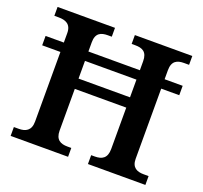

<svg xmlns="http://www.w3.org/2000/svg" viewBox="-123 -856 1056 999"><g transform="rotate(20 404.5 -357.0)"><path d="M32 0H350V-49H328C290 -49 262 -63 262 -113V-344H547V-115C547 -63 519 -49 480 -49H460V0H778V-49H750C714 -49 684 -62 684 -110V-499H784V-551H684V-601C684 -653 713 -665 750 -665H778V-714H460V-665H480C519 -665 547 -653 547 -601V-551H262V-602C262 -653 290 -665 328 -665H350V-714H32V-665H56C94 -665 126 -653 126 -603V-551H25V-499H126V-113C126 -63 96 -49 59 -49H32ZM262 -401V-499H547V-401Z"/></g></svg>

Font: Noto Serif Lao SemiBold
Style: Regular
Weight: 600
Designer: Monotype Design Team
Foundry: Monotype Imaging Inc.
Version: Version 2.003